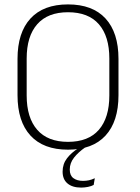

<svg xmlns="http://www.w3.org/2000/svg" viewBox="-20 -669 635 871"><path d="M348 182Q308.5 182 286.2 163.2Q264 144.5 264 110V109.5Q264 75 284 49Q304 23 335.5 3.5V0.5L367.5 -10.5V-1Q335.5 21 316 45.8Q296.5 70.5 296.5 100V100.5Q296.5 127 313 139.2Q329.5 151.5 356.5 151.5Q370.5 151.5 383.5 148.8Q396.5 146 410 139.5L405 170Q395 175.5 379.2 178.8Q363.5 182 348 182ZM288.5 10Q177 10 118.2 -54Q59.5 -118 59.5 -237V-402Q59.5 -521 118.2 -585Q177 -649 288.5 -649Q400 -649 458.8 -585Q517.5 -521 517.5 -402V-237Q517.5 -118 458.8 -54Q400 10 288.5 10ZM288.5 -25.5Q381 -25.5 428.5 -80.2Q476 -135 476 -236V-403.5Q476 -504.5 428.5 -559Q381 -613.5 288.5 -613.5Q196.5 -613.5 148.8 -559Q101 -504.5 101 -403.5V-236Q101 -135 148.8 -80.2Q196.5 -25.5 288.5 -25.5Z"/></svg>

Font: Anek Latin Medium ExtraLight
Style: Regular
Weight: 250
Version: Version 1.003